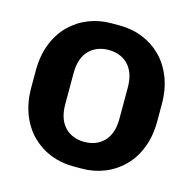

<svg xmlns="http://www.w3.org/2000/svg" viewBox="-104 -799 917 914"><g transform="rotate(15 355.0 -342.5)"><path d="M335 10Q275 10 222.5 -11Q170 -32 130 -72Q90 -112 67.5 -170Q45 -228 45 -301V-384Q45 -457 67.5 -515Q90 -573 130 -613Q170 -653 222.5 -674Q275 -695 335 -695H376Q436 -695 488.5 -674Q541 -653 581 -613Q621 -573 643.5 -515Q666 -457 666 -384V-301Q666 -228 643.5 -170Q621 -112 581 -72Q541 -32 488.5 -11Q436 10 376 10ZM355 -116Q384 -116 408 -125Q432 -134 450.5 -152.5Q469 -171 479 -199Q489 -227 489 -266V-419Q489 -458 479 -486Q469 -514 450.5 -532.5Q432 -551 408 -560Q384 -569 356 -569Q328 -569 303.5 -560Q279 -551 260.5 -532.5Q242 -514 232 -486Q222 -458 222 -419V-266Q222 -227 232 -199Q242 -171 260.5 -152.5Q279 -134 303 -125Q327 -116 355 -116Z"/></g></svg>

Font: Chivo Medium
Style: Bold
Weight: 700
Version: Version 2.002